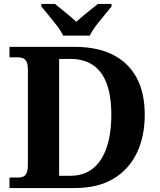

<svg xmlns="http://www.w3.org/2000/svg" viewBox="-20 -951 807 971"><path d="M28 0V-53H70Q84.6 -53 96.3 -57.5Q108 -62 114.5 -76Q121 -90 121 -118V-600Q121 -626.9 113.8 -639.9Q106.7 -652.9 95.2 -657Q83.7 -661 70 -661H28V-714H358.3Q469.4 -714 548.2 -675.5Q627 -637 669.5 -560.5Q712 -484 712 -370Q712 -261 672 -177.5Q632 -94 553.5 -47Q475 0 357.6 0ZM335 -62Q404 -62 450 -99Q496 -136 519.5 -205.5Q543 -275 543 -370.5Q543 -466 519.5 -528.5Q496 -591 450 -622Q404 -653 336 -653H279V-62ZM299 -771Q289 -794 268.5 -820.5Q248 -847 226.5 -873Q205 -899 189 -918V-931H258Q272 -920 291.5 -904Q311 -888 331 -871.5Q351 -855 366 -841Q381 -855 401 -871.5Q421 -888 441 -904Q461 -920 475 -931H544V-918Q529 -899 507 -873Q485 -847 465 -820.5Q445 -794 434 -771Z"/></svg>

Font: Noto Serif Kannada
Style: Regular
Weight: 400
Designer: Universal Thirst, Indian Type Foundry and the Monotype Design Team
Foundry: Monotype Imaging Inc.
Version: Version 2.003